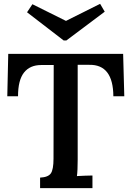

<svg xmlns="http://www.w3.org/2000/svg" viewBox="-20 -981 687 1001"><path d="M571 -479Q570 -645 446 -643H385V-149Q385 -122 384 -98.5Q383 -75 381 -63Q399 -64 423.5 -65Q448 -66 462 -66V0H189V-55Q231 -57 245 -77Q259 -97 259 -154L260 -642H195Q136 -642 105 -602.5Q74 -563 74 -479H18L23 -700H622L628 -479ZM312 -770 121 -917 149 -959 324 -872 502 -961 526 -920 326 -770Z"/></svg>

Font: Lora SemiBold
Style: Regular
Weight: 600
Designer: Olga Karpushina, Alexei Vanyashin (Cyrillic)
Foundry: Cyreal
Version: Version 3.011; ttfautohint (v1.8.4.7-5d5b)